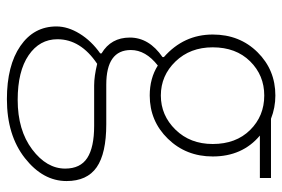

<svg xmlns="http://www.w3.org/2000/svg" viewBox="-154 -426 837 570"><g transform="rotate(90 265.0 -141.5)"><path d="M275 257Q175 257 117 217Q59 177 59 110Q59 76 80.5 41Q102 6 139 -20V-24Q92 -52 92 -108Q92 -165 150 -205V-209Q83 -268 83 -354Q83 -434 135.5 -487Q188 -540 264 -540Q300 -540 333 -527H509V-494H383Q445 -442 445 -354Q445 -275 392.5 -221Q340 -167 264 -167Q213 -167 175 -191Q129 -155 129 -111Q129 -38 232 -38H349Q436 -38 477 -9.5Q518 19 518 80Q518 150 450 203.5Q382 257 275 257ZM408 -354Q408 -423 366.5 -465Q325 -507 264 -507Q204 -507 162.5 -465Q121 -423 121 -354Q121 -287 163 -243.5Q205 -200 264 -200Q323 -200 365.5 -243.5Q408 -287 408 -354ZM277 225Q367 225 424 182Q481 139 481 84Q481 39 449.5 18.5Q418 -2 354 -2H234Q207 -2 170 -11Q97 38 97 107Q97 160 144.5 192.5Q192 225 277 225Z"/></g></svg>

Font: Noto Sans Korean Thin
Style: Regular
Weight: 250
Designer: Ryoko NISHIZUKA  (kana & ideographs); Paul D. Hunt (Latin, Greek & Cyrillic); Wenlong ZHANG  (bopomofo); Sandoll Communi
Foundry: Adobe Systems Incorporated
Version: Version 1.0001;PS 1;hotconv 1.0.78;makeotf.lib2.5.61930